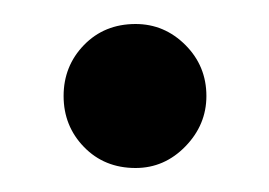

<svg xmlns="http://www.w3.org/2000/svg" viewBox="-20 -134 224 160"><path d="M93 -114Q117 -114 134.5 -96.5Q152 -79 152 -54Q152 -30 134.5 -12Q117 6 93 6Q67 6 50 -11.5Q33 -29 33 -54Q33 -79 50 -96.5Q67 -114 93 -114Z"/></svg>

Font: TerminalDosisSemiBold
Style: Bold
Weight: 600
Designer: EdgarTolentino, PabloImpallari, IginoMarini
Foundry: EdgarTolentino, PabloImpallari, IginoMarini
Version: Version 1.006